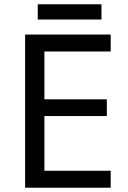

<svg xmlns="http://www.w3.org/2000/svg" viewBox="-20 -875 596 895"><path d="M496 0H97V-714H496V-635H187V-412H478V-334H187V-79H496ZM453 -855V-784H156V-855Z"/></svg>

Font: Noto Sans Myanmar UI
Style: Regular
Weight: 400
Designer: Monotype Design Team
Foundry: Monotype Imaging Inc.
Version: Version 2.103; ttfautohint (v1.8.4.7-5d5b)